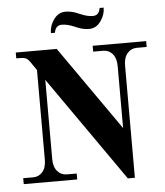

<svg xmlns="http://www.w3.org/2000/svg" viewBox="-61 -965 891 1037"><g transform="rotate(-5 385.0 -447.0)"><path d="M45.9 -711.9H268.1L587.9 -254.9V-589.8Q587.9 -633.3 567.9 -656.7Q547.9 -680.2 517.1 -680.2H462.9V-711.9H752.9V-680.2H699.2Q668.5 -680.2 648.2 -656.7Q627.9 -633.3 627.9 -589.8V18.1H589.8L191.9 -550.8V-122.1Q191.9 -79.1 212.2 -55.7Q232.4 -32.2 263.2 -32.2H316.9V0H26.9V-32.2H81.1Q111.8 -32.2 131.8 -55.4Q151.9 -78.6 151.9 -122.1V-607.9L120.1 -653.8Q109.9 -668.9 98.6 -674.6Q87.4 -680.2 64 -680.2H45.9ZM244.1 -799.8Q244.1 -839.4 269 -873.8Q293.9 -908.2 332 -908.2Q347.7 -908.2 362.5 -905Q377.4 -901.9 387.2 -898.2Q397 -894.5 414.1 -887.2Q450.2 -872.1 478 -872.1Q511.7 -872.1 518.1 -912.1H540Q540 -873 515.1 -838.6Q490.2 -804.2 452.1 -804.2Q436.5 -804.2 421.6 -807.4Q406.7 -810.5 397 -814.2Q387.2 -817.9 370.1 -825.2Q335 -839.8 306.2 -839.8Q272.5 -839.8 266.1 -799.8Z"/></g></svg>

Font: Flanker Steampunk
Style: Bold
Weight: 700
Designer: Alexey Kryukov, Leonardo Di Lena
Foundry: Alexey Kryukov, Leonardo Di Lena
Version: 1.210